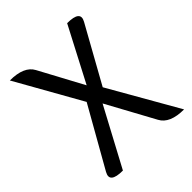

<svg xmlns="http://www.w3.org/2000/svg" viewBox="-204 -857 981 981"><g transform="rotate(-45 286.5 -367.0)"><path d="M114 0Q17 0 48 -56L231 -379L31 -734Q133 -734 163 -677L291 -439L445 -734Q542 -734 511 -678L342 -374L556 0Q454 0 424 -57L283 -316L114 0Z"/></g></svg>

Font: Swei Toothpaste CJK TC
Style: Regular
Weight: 400
Version: Version 1.0